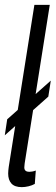

<svg xmlns="http://www.w3.org/2000/svg" viewBox="-23 -760 229 790"><path d="M-3.3 -203.3 6.6 -269.1 186 -428.3 175.8 -362.5ZM118.5 -740H181.8L82.4 -112.3Q80 -97.6 78.5 -87.8Q77 -77.9 77 -71.2Q77 -65.5 79 -61.5Q81 -57.5 85.6 -55.3Q90.2 -53.1 98 -53.1Q102.8 -53.1 109.4 -54.2Q116.1 -55.2 124.3 -58.3L120.2 -3.3Q109.3 2.9 94.4 6.5Q79.5 10 66.8 10Q37.7 10 24.1 -4.8Q10.6 -19.6 10.6 -46Q10.6 -52 11.3 -59.1Q11.9 -66.1 12.9 -73.1Z"/></svg>

Font: Georama
Style: Italic
Weight: 400
Width: 2
Italic angle: -9°
Designer: Jean-Baptiste Levee
Foundry: Production Type
Version: Version 1.000